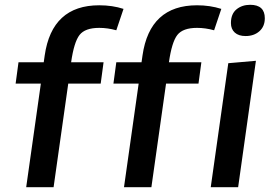

<svg xmlns="http://www.w3.org/2000/svg" viewBox="-20 -779 1122 799"><path d="M203 0 264 -431H399L411 -520H276Q288 -604 311 -633.5Q334 -663 393 -663Q428 -663 464 -653L494 -742Q448 -757 393 -757Q196 -757 166 -548L162 -520H57L45 -431H150L89 0ZM610 0 671 -431H806L818 -520H683Q695 -604 718 -633.5Q741 -663 800 -663Q835 -663 871 -653L901 -742Q854 -757 800 -757Q603 -757 573 -548L569 -520H464L452 -431H557L496 0ZM971 0 1045 -526 930 -516 857 0ZM1002 -629Q1037 -629 1059.5 -649Q1082 -669 1082 -703Q1082 -759 1021 -759Q987 -759 964 -740Q941 -721 941 -683Q941 -658 957 -643.5Q973 -629 1002 -629Z"/></svg>

Font: Brisa Sans Medium
Style: Italic
Weight: 600
Italic angle: -8°
Designer: Dalton Maag Ltd
Foundry: Dalton Maag Ltd
Version: Version 1.101;July 10, 2019;FontCreator 11.5.0.2425 64-bit